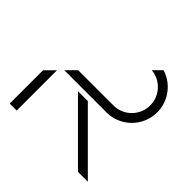

<svg xmlns="http://www.w3.org/2000/svg" viewBox="-177 -843 996 996"><g transform="rotate(45 321.0 -344.5)"><path d="M32 -0.5H83.2V-296.4L32 -245.2ZM421.1 -323C512.9 -324 590.2 -391.8 603.4 -482.6C616.6 -573.5 561.7 -660.4 474 -687.5L430.5 -644C502.3 -637.9 556.7 -576.6 554.2 -504.6C551.7 -432.6 493.1 -375.2 421.1 -374.1C420.3 -374.1 419.6 -374 418.9 -374H160.6L109.7 -323.2H416.3C417.9 -323.2 419.5 -323 421.1 -323ZM309.2 -296.4H236.8L532.9 -0.3H605.3Z"/></g></svg>

Font: Expanse
Style: Expanse
Weight: 400
Designer: Ryan Lin
Version: Version 1.0